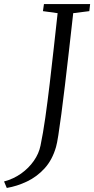

<svg xmlns="http://www.w3.org/2000/svg" viewBox="-110 -763 465 948"><path d="M-76.5 165 -90 133Q-43 120.5 -5.5 93.8Q32 67 57 31.2Q82 -4.5 90 -44Q102.5 -103.5 113.8 -182.8Q125 -262 135.5 -350.5Q146 -439 155.8 -528.5Q165.5 -618 174.5 -698L102 -708L107 -743H335L331 -708L251.5 -698Q240.5 -600 230.2 -509.5Q220 -419 210.5 -340.2Q201 -261.5 192.8 -199.2Q184.5 -137 178 -95.2Q171.5 -53.5 166.5 -37Q148 27 110 68.5Q72 110 23 133.2Q-26 156.5 -76.5 165Z"/></svg>

Font: Merriweather 48pt Light
Style: Italic
Weight: 300
Italic angle: -7.8°
Version: Version 2.101